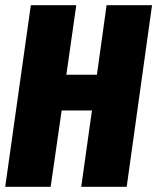

<svg xmlns="http://www.w3.org/2000/svg" viewBox="-21 -715 602 735"><path d="M173 0H-1L97 -695H271L233 -429H350L387 -695H561L464 0H290L331 -292H215Z"/></svg>

Font: Fira Sans Extra Condensed ExtraBold
Style: Italic
Weight: 800
Width: 3
Italic angle: -8°
Designer: Carrois Corporate & Edenspiekermann AG
Foundry: Carrois Corporate GbR & Edenspiekermann AG
Version: Version 4.203